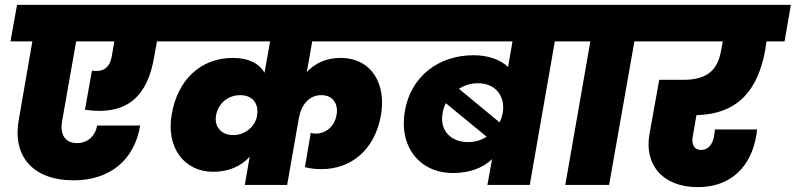

<svg xmlns="http://www.w3.org/2000/svg" viewBox="-20 -760 3270 789"><path d="M23 -590H113L57 -267C31 -121 112 -19 283 -19C429 -19 532 -100 556 -244H379C371 -199 339 -172 296 -172C254 -172 225 -200 235 -261L293 -590H450L439 -527C431 -483 405 -462 358 -470L329 -309C508 -283 586 -370 613 -523L625 -590H704L731 -740H50Z M986 0H1160L1208 -274C1218 -329 1249 -369 1301 -369C1351 -369 1371 -329 1363 -288C1355 -240 1319 -211 1277 -211C1270 -211 1262 -212 1257 -214L1233 -73C1257 -67 1277 -65 1301 -65C1419 -65 1518 -139 1545 -284C1569 -413 1508 -522 1379 -522C1321 -522 1274 -500 1241 -464L1263 -590H1660L1686 -740H703L676 -590H1090L1067 -461C1045 -499 1002 -522 937 -522C803 -522 710 -430 686 -292C661 -154 737 -54 856 -54C920 -54 971 -77 1006 -116ZM940 -205C891 -204 859 -238 868 -287C877 -336 918 -369 967 -369C1020 -369 1045 -331 1036 -285V-281C1028 -244 993 -206 940 -205Z M1983 0H2157L2260 -590H2347L2373 -740H1658L1631 -590H2086L2068 -485C2035 -515 1987 -533 1926 -533C1780 -533 1668 -444 1644 -305C1618 -160 1702 -49 1842 -49C1907 -49 1964 -69 2002 -106ZM1944 -418C2018 -418 2057 -363 2046 -296C2043 -282 2039 -269 2033 -257L1866 -395C1889 -410 1916 -418 1944 -418ZM1903 -176C1835 -176 1785 -222 1799 -296C1801 -310 1806 -324 1812 -336L1980 -198C1958 -184 1932 -176 1903 -176Z M2303 0H2483L2587 -590H2673L2700 -740H2345L2318 -590H2406Z M2646 -590H2950L2943 -551C2930 -480 2894 -432 2789 -432H2689L2649 -209C2627 -87 2699 9 2848 9C2983 9 3067 -75 3088 -204C3089 -208 3090 -217 3091 -228H2918L2914 -198C2908 -167 2890 -144 2862 -144C2830 -144 2821 -169 2827 -200L2842 -287C3027 -291 3097 -408 3124 -551L3130 -590H3204L3230 -740H2673Z"/></svg>

Font: SVN-Poppins ExtraBold
Style: Italic
Weight: 800
Italic angle: -10°
Designer: Ninad Kale (Devanagari), Jonny Pinhorn (Latin)
Foundry: Indian Type Foundry
Version: Version 3.002 2017